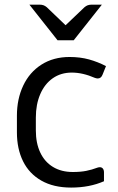

<svg xmlns="http://www.w3.org/2000/svg" viewBox="-20 -808 517 842"><path d="M292 14.6Q214.8 14.6 161.4 -15.9Q107.9 -46.4 81.1 -100.8Q54.2 -155.3 54.2 -227.5V-300.8Q54.2 -374 81.8 -432.6Q109.4 -491.2 161.9 -524.7Q214.4 -558.1 285.2 -558.1Q331.5 -558.1 370.4 -547.4Q409.2 -536.6 444.8 -518.1L429.7 -480.5Q423.3 -463.9 408.7 -463.9Q403.8 -463.9 396.5 -466.3Q342.8 -489.7 294.9 -489.7Q247.1 -489.7 211.4 -464.8Q175.8 -439.9 156.5 -395Q137.2 -350.1 137.2 -292.5V-235.8Q137.2 -180.2 156.5 -139.2Q175.8 -98.1 212.4 -75.9Q249 -53.7 299.3 -53.7Q333 -53.7 357.9 -58.6Q382.8 -63.5 407.2 -72.8Q412.6 -74.7 418 -74.7Q426.3 -74.7 431.2 -68.6Q436 -62.5 436 -51.8V-13.2Q372.6 14.6 292 14.6ZM232.4 -631.3H303.2L426.8 -787.6H381.8Q372.1 -787.6 364.7 -784.9Q357.4 -782.2 350.6 -776.4L267.6 -697.3L185.1 -776.4Q178.2 -782.2 170.9 -784.9Q163.6 -787.6 153.8 -787.6H108.9Z"/></svg>

Font: Lycee Sans
Style: Regular
Weight: 400
Designer: Justin Alvin
Foundry: Alkove Design
Version: Version 1.030